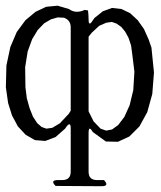

<svg xmlns="http://www.w3.org/2000/svg" viewBox="-41 -517 561 671"><path d="M153.3 132.8Q132.8 112.3 162.1 112.3H176.8Q206.1 112.3 206.1 83V-68.4Q206.1 -97.7 186.5 -67.4L153.3 -38.1L117.2 -24.4L81.1 -27.3L48.8 -45.9L21.5 -75.2L1 -113.3L-12.7 -157.2L-20.5 -211.9L-18.6 -288.1L-4.9 -352.5L17.6 -405.3L47.9 -446.3L83 -475.6L120.1 -493.2L160.2 -497.1L200.2 -485.4Q223.6 -467.8 254.9 -482.4L266.6 -480.5Q268.6 -464.8 268.6 -449.2Q268.6 -422.9 282.2 -444.3L289.1 -454.1L318.4 -477.5L350.6 -489.3L383.8 -485.4L414.1 -470.7L440.4 -446.3L461.9 -416L478.5 -378.9L488.3 -350.6L497.1 -263.7L491.2 -188.5L473.6 -125L446.3 -75.2L411.1 -40L371.1 -21.5L329.1 -22.5L283.2 -55.7Q268.6 -81.1 268.6 -51.8V83Q268.6 112.3 297.9 112.3H322.3Q342.8 133.8 313.5 133.8ZM330.1 -437.5 305.7 -426.8 279.3 -402.3 268.6 -388.7V-127.9L286.1 -92.8L310.5 -67.4L330.1 -60.5L350.6 -64.5L372.1 -80.1L393.6 -108.4L412.1 -149.4L424.8 -202.1L428.7 -266.6L420.9 -330.1L417 -358.4L408.2 -384.8L396.5 -406.2L382.8 -422.9L366.2 -434.6L349.6 -440.4ZM136.7 -449.2 113.3 -435.5 90.8 -412.1 71.3 -379.9 55.7 -336.9 46.9 -282.2 47.9 -211.9 52.7 -173.8 62.5 -138.7 74.2 -109.4 88.9 -86.9 104.5 -73.2 121.1 -67.4 141.6 -70.3 168 -85.9 199.2 -119.1 206.1 -129.9V-421.9Q206.1 -446.3 182.6 -455.1L160.2 -456.1Z"/></svg>

Font: B2 Hana
Style: Regular
Weight: 500
Version: 2020-08-05; (max)